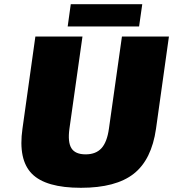

<svg xmlns="http://www.w3.org/2000/svg" viewBox="-20 -874 824 914"><path d="M86.9 -261.2 148.4 -700.2H372.6L310.5 -261.2Q301.8 -197.3 320.1 -168.2Q338.4 -139.2 387.7 -139.2Q436.5 -139.2 463.1 -168.5Q489.7 -197.8 498.5 -261.2L560.5 -700.2H784.2L722.7 -261.2Q701.7 -113.8 616.7 -46.9Q531.7 20 365.2 20Q197.8 20 131.8 -46.9Q65.9 -113.8 86.9 -261.2ZM316.9 -854H657.2L642.1 -748H302.2Z"/></svg>

Font: Fivo Sans Black
Style: Regular
Weight: 900
Designer: Alexander Slobzheninov
Foundry: Alexander Slobzheninov
Version: 1.0